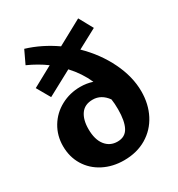

<svg xmlns="http://www.w3.org/2000/svg" viewBox="-174 -834 885 955"><g transform="rotate(-30 269.0 -356.5)"><path d="M506 -247Q506 -174 476 -116Q446 -58 390.5 -25Q335 8 261 8Q196 8 143.5 -19Q91 -46 61.5 -94.5Q32 -143 32 -205Q32 -265 61.5 -314Q91 -363 142 -390.5Q193 -418 253 -418Q290 -418 323 -407Q295 -470 246 -523L103 -446L59 -523L176 -587Q130 -621 72 -647L107 -721Q193 -695 272 -640L415 -718L459 -638L347 -578Q421 -506 463.5 -418.5Q506 -331 506 -247ZM361 -227Q361 -261 357 -286Q324 -332 275 -332Q229 -332 206.5 -300.5Q184 -269 184 -215Q184 -155 210 -122Q236 -89 279 -89Q323 -89 342 -124.5Q361 -160 361 -227Z"/></g></svg>

Font: Ysabeau Ultrabold
Style: Regular
Weight: 800
Designer: Christian Thalmann (Catharsis Fonts)
Version: Version 0.003